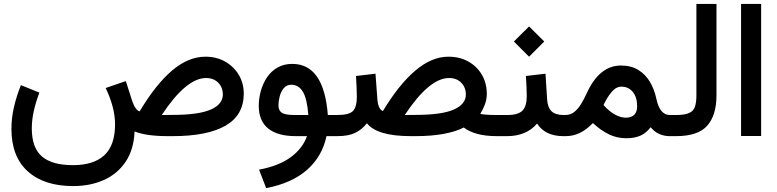

<svg xmlns="http://www.w3.org/2000/svg" viewBox="-20 -692 3952 976"><path d="M180.2 -221.2Q162.6 -175.3 152.1 -128.9Q141.6 -82.5 141.6 -39.6Q141.6 59.1 193.1 103.3Q244.6 147.5 350.6 147.5Q456.1 147.5 510.3 97.2Q564.5 46.9 564.9 -58.6Q564.9 -105 552 -152.1Q539.1 -199.2 517.1 -244.6L619.6 -279.8L651.4 -180.7Q667.5 -131.8 689.9 -126Q772 -263.2 854.7 -333.5Q937.5 -403.8 1024.4 -403.8Q1080.6 -403.8 1124.5 -378.9Q1168.5 -354 1193.8 -311.5Q1219.2 -269 1219.2 -215.8Q1218.8 -106.4 1126.5 -53.2Q1034.2 0 857.9 0H833Q776.4 0 734.6 -6.1Q692.9 -12.2 664.1 -23.9Q660.2 68.8 618.4 130.6Q576.7 192.4 507.6 223.1Q438.5 253.9 352.1 253.9Q204.1 253.9 121.1 179Q38.1 104 38.1 -37.1Q38.1 -91.8 51 -147.9Q64 -204.1 86.4 -259.3ZM856 -107.9Q989.7 -107.9 1051.3 -135Q1112.8 -162.1 1112.8 -211.4Q1112.8 -247.6 1089.4 -271.5Q1065.9 -295.4 1027.3 -295.4Q926.8 -295.4 802.2 -107.4Z M1465.8 -367.2Q1626.5 -367.2 1646.5 -107.4H1694.8V0H1639.6Q1618.2 103 1541 171.1Q1463.9 239.3 1333 264.2L1296.9 170.4Q1397.9 151.4 1458.5 106.7Q1519 62 1540.5 0H1482.9Q1391.6 0 1343.5 -38.6Q1295.4 -77.1 1295.4 -154.3Q1295.4 -191.4 1305.7 -229Q1315.9 -266.6 1336.7 -297.9Q1357.4 -329.1 1389.6 -348.1Q1421.9 -367.2 1465.8 -367.2ZM1547.4 -107.4Q1541 -190.9 1519.3 -226.1Q1497.6 -261.2 1461.4 -261.2Q1436.5 -261.2 1422.1 -243.4Q1407.7 -225.6 1401.6 -201.2Q1395.5 -176.8 1395.5 -156.7Q1395.5 -130.4 1412.4 -118.9Q1429.2 -107.4 1478 -107.4Z M1926.3 -127.4Q2008.8 -263.7 2091.8 -333.7Q2174.8 -403.8 2259.3 -403.8Q2316.9 -403.8 2360.8 -379.2Q2404.8 -354.5 2429.7 -311.8Q2454.6 -269 2454.6 -214.8Q2454.6 -187 2444.8 -160.9Q2435.1 -134.8 2421.4 -113.3Q2430.2 -110.8 2451.2 -109.1Q2472.2 -107.4 2504.9 -107.4H2519.5V0H2504.9Q2447.8 0 2406.2 -11.5Q2364.7 -22.9 2337.4 -43.9Q2297.4 -22.9 2235.6 -11.5Q2173.8 0 2093.3 0H2068.4Q1897 0 1845.2 -65.4Q1818.8 -32.2 1784.4 -16.1Q1750 0 1694.8 0H1675.3V-107.4H1694.3Q1756.3 -107.4 1775.1 -128.7Q1793.9 -149.9 1793.9 -198.7Q1793.9 -223.6 1792.5 -252.2Q1791 -280.8 1789.6 -305.7L1888.7 -317.4L1898.4 -187Q1902.3 -137.2 1926.3 -127.4ZM2091.3 -107.9Q2225.1 -107.9 2286.6 -135Q2348.1 -162.1 2348.1 -211.4Q2348.1 -247.6 2324.7 -271.5Q2301.3 -295.4 2262.7 -295.4Q2162.1 -295.4 2037.6 -107.4Z M2855 0H2843.3Q2751.5 0 2710 -64Q2683.6 -32.2 2644.8 -16.1Q2606 0 2559.1 0H2500V-107.4H2559.1Q2614.3 -107.4 2636 -129.9Q2657.7 -152.3 2657.7 -203.6Q2657.7 -228 2656.2 -254.4Q2654.8 -280.8 2653.3 -305.7L2752.9 -317.4L2761.2 -187Q2763.7 -146 2783.4 -126.7Q2803.2 -107.4 2844.2 -107.4H2855ZM2592.3 -481 2669.4 -557.6 2746.6 -481 2669.4 -403.8Z M2993.7 -66.4Q2963.4 -34.2 2929.2 -17.1Q2895 0 2856 0H2835.4V-107.4H2853.5Q2879.9 -107.4 2899.4 -123Q2918.9 -138.7 2933.8 -163.3Q2948.7 -188 2960.9 -214.4Q3025.4 -358.9 3136.2 -358.9Q3188.5 -358.9 3225.1 -336.2Q3261.7 -313.5 3283.9 -275.6Q3306.2 -237.8 3315.9 -192.4Q3325.2 -147.5 3342.8 -127.4Q3360.4 -107.4 3384.3 -107.4H3397.5V0H3383.8Q3356 0 3331.1 -11Q3306.2 -22 3287.6 -45.4Q3265.1 -15.6 3235.4 -2.4Q3205.6 10.7 3164.1 10.7Q3116.2 10.7 3075.4 -9Q3034.7 -28.8 2993.7 -66.4ZM3047.9 -158.2Q3077.1 -125 3106.4 -109.4Q3135.7 -93.8 3160.6 -93.8Q3218.8 -93.8 3218.8 -152.3Q3218.8 -197.8 3196.8 -224.6Q3174.8 -251.5 3138.7 -251.5Q3111.3 -251.5 3088.4 -223.6Q3065.4 -195.8 3047.9 -158.2Z M3377.9 0V-107.4H3417.5Q3461.9 -107.4 3483.9 -117.9Q3505.9 -128.4 3512.9 -150.4Q3520 -172.4 3520 -206.5V-671.9H3622.1V-207Q3622.1 -106.9 3575.4 -53.5Q3528.8 0 3417 0Z M3747.1 -671.9H3849.1V-0.5H3747.1Z"/></svg>

Font: Vazir Medium WOL
Style: Medium-WOL
Weight: 500
Designer: Saber Rastikerdar
Foundry: Saber Rastikerdar
Version: Version 27.0.1